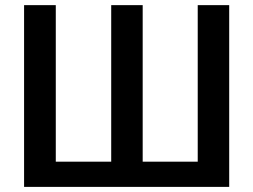

<svg xmlns="http://www.w3.org/2000/svg" viewBox="-20 -731 991 751"><path d="M198.2 -710.9V-98.6H415V-710.9H538.1V-98.6H753.4V-710.9H876.5V0H74.2V-710.9Z"/></svg>

Font: Roboto-o Medium
Style: Regular
Weight: 500
Designer: Google
Version: Version 2.134; 2016; ttfautohint (v1.6)